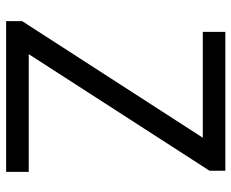

<svg xmlns="http://www.w3.org/2000/svg" viewBox="-86 -688 773 642"><g transform="rotate(90 301.0 -366.5)"><path d="M440 -657.6H86V-733H550.4V-680.2L160.6 -75.6H554.2V0H50.2V-53.6Z"/></g></svg>

Font: 寒蝉端黑体 Light
Style: Regular
Weight: 300
Designer: ChillDuanSans {Warren2060}; 
Source Han Sans {Ryoko NISHIZUKA 西塚涼子 (kana, bopomofo & ideographs); Paul D. Hunt (Latin, G
Foundry: ChillType&Adobe
Version: Version 1.300;Glyphs 3.3 (3306)